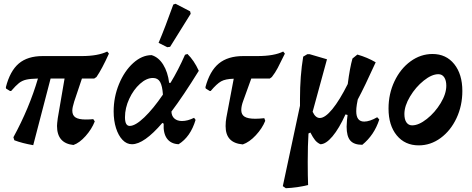

<svg xmlns="http://www.w3.org/2000/svg" viewBox="-20 -758 2501 1017"><path d="M373 -220Q363 -188 363 -172Q363 -147 380 -136Q397 -125 434 -125Q459 -125 474 -127L482 -115Q466 -74 433.5 -37.5Q401 -1 369 10Q282 1 282 -91Q282 -102 286 -132L322 -342H248L156 11Q98 1 56 -15L51 -31Q135 -185 181 -342Q140 -341 118.5 -336Q97 -331 80.5 -318Q64 -305 39 -276H33L12 -289L11 -296Q33 -382 79.5 -421.5Q126 -461 206 -461H413Q498 -461 548 -485L557 -474Q520 -392 491 -350L479 -342H414Z M944 -117Q974 -117 1008 -134L1016 -123Q989 -33 926 6Q885 4 864.5 -24Q844 -52 847 -103L840 -107Q743 6 679 6Q651 6 629 -17Q607 -40 594.5 -79.5Q582 -119 582 -168Q582 -244 610.5 -313Q639 -382 685.5 -424Q732 -466 783 -466Q820 -455 844.5 -415.5Q869 -376 876 -319H883Q924 -386 960 -468L973 -472Q1008 -438 1033 -383Q950 -249 888 -167Q889 -143 904 -130Q919 -117 944 -117ZM843 -257Q840 -303 828 -324Q816 -345 790 -345Q756 -345 721.5 -314Q687 -283 664.5 -234.5Q642 -186 642 -137Q642 -91 667 -91Q697 -91 744.5 -136.5Q792 -182 843 -257ZM881 -510 866 -508 820 -531Q854 -611 898 -734L910 -738L987 -698L990 -685Z M1489 -474Q1464 -423 1451 -398Q1438 -373 1420 -350L1409 -342H1311L1268 -223Q1258 -196 1258 -175Q1258 -151 1275.5 -140Q1293 -129 1332 -129Q1353 -129 1380 -132L1385 -118Q1369 -78 1335 -41.5Q1301 -5 1266 7Q1220 3 1197.5 -21Q1175 -45 1175 -90Q1175 -114 1179 -135L1218 -341Q1174 -340 1151 -327Q1128 -314 1096 -276H1091L1070 -289L1068 -296Q1091 -382 1139 -421.5Q1187 -461 1268 -461H1343Q1432 -461 1480 -485Z M1989 -125Q1962 -42 1899 9Q1855 9 1835.5 -13.5Q1816 -36 1816 -87Q1816 -97 1818 -123L1821 -149L1810 -152Q1776 -77 1741 -35.5Q1706 6 1677 6Q1660 -2 1649 -15.5Q1638 -29 1624 -56L1614 -51Q1610 12 1610 99Q1610 178 1612 222Q1557 236 1494 239L1478 228L1569 -198V-235Q1569 -356 1586 -458L1608 -471H1620L1712 -444L1636 -166Q1651 -133 1674 -133Q1702 -133 1740.5 -180Q1779 -227 1822 -313Q1833 -399 1847 -448L1873 -469Q1926 -454 1970 -428Q1911 -298 1875 -231L1870 -204Q1867 -185 1867 -169Q1867 -114 1909 -114Q1938 -114 1978 -137Z M2038 -183Q2038 -261 2069.5 -327.5Q2101 -394 2154.5 -433Q2208 -472 2271 -472Q2343 -472 2386 -418.5Q2429 -365 2429 -276Q2429 -198 2398 -132Q2367 -66 2314 -27Q2261 12 2198 12Q2125 12 2081.5 -41Q2038 -94 2038 -183ZM2344 -304Q2344 -332 2333 -348.5Q2322 -365 2302 -365Q2267 -365 2224.5 -331Q2182 -297 2152 -247Q2122 -197 2122 -154Q2122 -125 2133 -109.5Q2144 -94 2163 -94Q2198 -94 2241 -128Q2284 -162 2314 -211.5Q2344 -261 2344 -304Z"/></svg>

Font: Alegreya
Style: Bold Italic
Weight: 700
Italic angle: -7°
Designer: Juan Pablo del Peral
Foundry: Huerta Tipografica
Version: Version 2.007; ttfautohint (v1.6)